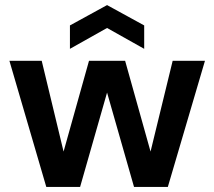

<svg xmlns="http://www.w3.org/2000/svg" viewBox="-20 -735 842 755"><path d="M162 0 17 -496H144L230 -139L330 -496H472L572 -139L659 -496H786L640 0H507L401 -371L295 0ZM255 -543V-635L401 -715L547 -635V-543L401 -625Z"/></svg>

Font: DeepMind Sans
Style: Bold
Weight: 700
Designer: Jonny Pinhorn / Modifications: Colophon Foundry
Foundry: Colophon Foundry
Version: Version 1.002; ttfautohint (v1.8.2)